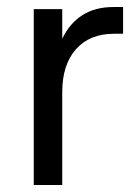

<svg xmlns="http://www.w3.org/2000/svg" viewBox="-20 -526 392 546"><path d="M76 -500H157V-416Q201 -506 302 -506H330V-430H304Q235 -430 196 -386Q157 -342 157 -264V0H76Z"/></svg>

Font: NT Somic
Style: Regular
Weight: 400
Designer: Ravid Balaliev — lead type designer, mastering
Michael Voronin — secret advisor, marketing
Ivan Kovalenko — best boy
Foundry: NT Type
Version: Version 0.7